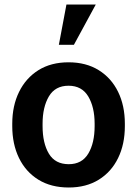

<svg xmlns="http://www.w3.org/2000/svg" viewBox="-20 -811 601 841"><path d="M281.2 10.3Q203.6 10.3 148.2 -23.9Q92.8 -58.1 63.2 -118.9Q33.7 -179.7 33.7 -258.8V-269Q33.7 -347.7 63.5 -408.4Q93.3 -469.2 148.4 -503.7Q203.6 -538.1 280.3 -538.1Q356.9 -538.1 412.4 -503.7Q467.8 -469.2 497.3 -408.7Q526.9 -348.1 526.9 -269V-258.8Q526.9 -179.2 497.3 -118.7Q467.8 -58.1 412.6 -23.9Q357.4 10.3 281.2 10.3ZM281.2 -91.8Q338.9 -91.8 366.7 -138.2Q394.5 -184.6 394.5 -258.8V-269Q394.5 -341.8 366.5 -388.7Q338.4 -435.5 280.3 -435.5Q221.7 -435.5 194.1 -388.7Q166.5 -341.8 166.5 -269V-258.8Q166.5 -184.1 194.1 -137.9Q221.7 -91.8 281.2 -91.8ZM237.8 -614.7 271 -791H399.4L303.7 -614.7Z"/></svg>

Font: Roboto Slab SemiBold
Style: Regular
Weight: 600
Designer: Google
Version: Version 2.001; ttfautohint (v1.8.3)